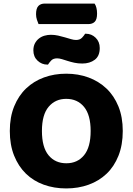

<svg xmlns="http://www.w3.org/2000/svg" viewBox="-20 -1038 743 1076"><path d="M196 -903Q192 -912 187 -927Q182 -942 182 -958Q182 -991 195 -1004.5Q208 -1018 231 -1018H510Q517 -1008 520.5 -993.5Q524 -979 524 -962Q524 -929 511 -916Q498 -903 475 -903ZM265 -843Q286 -843 306 -838.5Q326 -834 344.5 -828.5Q363 -823 378.5 -818.5Q394 -814 406 -814Q428 -814 440 -827Q452 -840 457 -849H461Q493 -849 516 -826.5Q539 -804 539 -769Q539 -724 511 -703Q483 -682 441 -682Q417 -682 396.5 -686.5Q376 -691 359 -696.5Q342 -702 327 -706.5Q312 -711 300 -711Q278 -711 266.5 -698.5Q255 -686 249 -676H245Q214 -676 190.5 -698Q167 -720 167 -756Q167 -778 175.5 -794.5Q184 -811 198 -822Q212 -833 229.5 -838Q247 -843 265 -843ZM668 -304Q668 -226 644 -165.5Q620 -105 577.5 -64.5Q535 -24 477 -3Q419 18 351 18Q283 18 225 -3Q167 -24 125 -65Q83 -106 59 -166Q35 -226 35 -304Q35 -382 59.5 -442Q84 -502 126.5 -542.5Q169 -583 226.5 -604Q284 -625 351 -625Q418 -625 475.5 -604Q533 -583 576 -542.5Q619 -502 643.5 -442Q668 -382 668 -304ZM488 -304Q488 -394 451 -439Q414 -484 351 -484Q290 -484 252.5 -439.5Q215 -395 215 -304Q215 -213 252 -168Q289 -123 352 -123Q414 -123 451 -168Q488 -213 488 -304Z"/></svg>

Font: Baloo Bhaina 2 ExtraBold
Style: Regular
Weight: 800
Designer: Yesha Goshar, Manish Minz, Shuchita Grover and Ek Type
Foundry: Ek Type
Version: Version 1.640;hotconv 1.0.111;makeotfexe 2.5.65597; ttfautoh